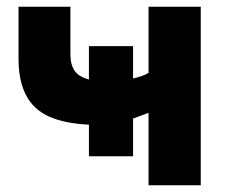

<svg xmlns="http://www.w3.org/2000/svg" viewBox="-20 -550 675 570"><path d="M421 0V-215Q411 -211 399.5 -207Q388 -203 375 -198V-86H244V-180Q172 -183 125.5 -204Q79 -225 57 -268Q35 -311 35 -375V-530H189V-390Q189 -358 201.5 -340Q214 -322 244 -314V-413H375V-317Q392 -321 404 -325.5Q416 -330 421 -334V-530H576V0Z"/></svg>

Font: Golos Text
Style: Bold
Weight: 700
Designer: A.Korolkova, Vitaly Kuzmin
Foundry: ParaType Ltd
Version: Version 2.004